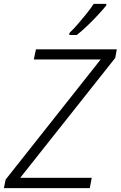

<svg xmlns="http://www.w3.org/2000/svg" viewBox="-29 -968 621 988"><path d="M-9 0 0 -44 489 -662H145L156 -714H572L564 -670L75 -53H443L433 0ZM328 -798Q348 -817 371.5 -844Q395 -871 417 -898.5Q439 -926 453 -948H518V-940Q502 -920 476 -892Q450 -864 421 -836Q392 -808 366 -788H328Z"/></svg>

Font: Noto Sans Light
Style: Italic
Weight: 300
Italic angle: -12°
Designer: Monotype Design Team
Foundry: Monotype Imaging Inc.
Version: Version 2.013; ttfautohint (v1.8.4.7-5d5b)